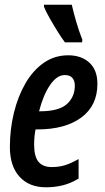

<svg xmlns="http://www.w3.org/2000/svg" viewBox="-20 -786 447 816"><path d="M175 10Q104 10 63 -35Q22 -80 22 -161Q22 -236 39 -306Q56 -376 88 -431.5Q120 -487 166 -519Q212 -551 270 -551Q326 -551 360 -519.5Q394 -488 394 -430Q394 -337 325.5 -286.5Q257 -236 139 -236H131Q125 -204 125 -172Q125 -121 143.5 -98.5Q162 -76 200 -76Q230 -76 255 -83.5Q280 -91 314 -110V-27Q281 -7 247 1.5Q213 10 175 10ZM149 -313Q230 -313 264 -343.5Q298 -374 298 -422Q298 -443 287.5 -455Q277 -467 255 -467Q222 -467 193 -425Q164 -383 146 -313ZM256 -606Q243 -623 225.5 -651Q208 -679 191.5 -708Q175 -737 167 -757V-766H285Q293 -732 303.5 -695Q314 -658 330 -617L329 -606Z"/></svg>

Font: Noto Sans ExtraCondensed SemiBold
Style: Italic
Weight: 600
Width: 2
Italic angle: -12°
Designer: Monotype Design Team
Foundry: Monotype Imaging Inc.
Version: Version 2.013; ttfautohint (v1.8.4.7-5d5b)